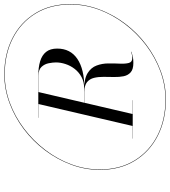

<svg xmlns="http://www.w3.org/2000/svg" viewBox="32 -832 810 915"><g transform="rotate(-90 437.5 -375.0)"><path d="M420 10Q323.5 10 247.8 -28.5Q172 -67 128.5 -137.8Q85 -208.5 85 -305Q85 -375 109.8 -441.5Q134.5 -508 178 -565.8Q221.5 -623.5 279.2 -667Q337 -710.5 403.5 -735.2Q470 -760 540 -760Q636.5 -760 712.2 -721.5Q788 -683 831.5 -612.2Q875 -541.5 875 -445Q875 -375 850.2 -308.5Q825.5 -242 782 -184.2Q738.5 -126.5 680.8 -83Q623 -39.5 556.5 -14.8Q490 10 420 10ZM234 -148V-149H417V-148ZM294 -148 399 -598H456L351 -148ZM594 -145Q564 -145 549.8 -157.8Q535.5 -170.5 531.2 -191.2Q527 -212 527.5 -236.8Q528 -261.5 528.2 -286.5Q528.5 -311.5 523.5 -332.2Q518.5 -353 503 -365.8Q487.5 -378.5 456 -378.5H387V-379.5H468Q519.5 -379.5 546 -363Q572.5 -346.5 582.2 -320.2Q592 -294 592.2 -264.8Q592.5 -235.5 591.2 -209.2Q590 -183 594.5 -166.5Q599 -150 617.5 -150Q627 -150 633.8 -151.8Q640.5 -153.5 647.5 -156.5L648 -155Q632 -149 621 -147Q610 -145 594 -145ZM420 8Q489.5 8 555.5 -16.5Q621.5 -41 679 -84.5Q736.5 -128 780.2 -185.5Q824 -243 848.5 -309.2Q873 -375.5 873 -445Q873 -541 829.8 -611.2Q786.5 -681.5 711.2 -719.8Q636 -758 540 -758Q470.5 -758 404.5 -733.5Q338.5 -709 281 -665.5Q223.5 -622 179.8 -564.5Q136 -507 111.5 -440.8Q87 -374.5 87 -305Q87 -209 130.2 -138.8Q173.5 -68.5 248.8 -30.2Q324 8 420 8ZM387 -378.5V-379.5H474Q504.5 -379.5 527.5 -392Q550.5 -404.5 566 -424.5Q581.5 -444.5 589.2 -468Q597 -491.5 597 -514Q597 -528.5 593.2 -548Q589.5 -567.5 576.2 -582.2Q563 -597 534 -597H333V-598H534Q573.5 -598 602.5 -589.2Q631.5 -580.5 647.2 -560.8Q663 -541 663 -508Q663 -445 613.8 -411.8Q564.5 -378.5 474 -378.5Z"/></g></svg>

Font: Bodoni Moda 96pt
Style: Italic
Weight: 400
Italic angle: -13°
Version: Version 2.004